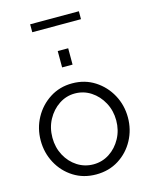

<svg xmlns="http://www.w3.org/2000/svg" viewBox="-135 -1005 864 1100"><g transform="rotate(-15 297.5 -454.5)"><path d="M297 10Q222 10 163.5 -27Q105 -64 72 -125.5Q39 -187 39 -259Q39 -332 72.5 -393.5Q106 -455 164.5 -492.5Q223 -530 297 -530Q372 -530 430.5 -492.5Q489 -455 522.5 -393.5Q556 -332 556 -259Q556 -187 523 -125.5Q490 -64 431.5 -27Q373 10 297 10ZM108 -258Q108 -200 133.5 -152.5Q159 -105 202 -77.5Q245 -50 297 -50Q349 -50 392 -78Q435 -106 461 -154Q487 -202 487 -260Q487 -318 461 -366Q435 -414 392 -442Q349 -470 297 -470Q246 -470 203 -441.5Q160 -413 134 -365Q108 -317 108 -258ZM266 -633V-730H328V-633ZM153 -872V-919H442V-872Z"/></g></svg>

Font: Raleway
Style: Regular
Weight: 400
Designer: Matt McInerney, Pablo Impallari, Rodrigo Fuenzalida
Foundry: Matt McInerney, Pablo Impallari, Rodrigo Fuenzalida
Version: Version 4.101;RELEASE